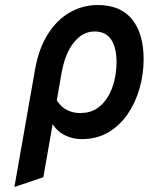

<svg xmlns="http://www.w3.org/2000/svg" viewBox="-20 -543 593 766"><path d="M37.5 203 119.5 -264Q134.5 -349.5 171.2 -407.2Q208 -465 259.5 -494Q311 -523 370 -523Q460.5 -523 506.8 -466Q553 -409 553 -306.5Q553 -248 537 -191.2Q521 -134.5 489.8 -88.5Q458.5 -42.5 412.5 -15.2Q366.5 12 306 12Q263 12 226.8 -10.2Q190.5 -32.5 171 -88.5L187 -182Q207 -131.5 234.8 -111.8Q262.5 -92 300.5 -92Q339 -92 366.2 -110Q393.5 -128 411 -157.8Q428.5 -187.5 436.8 -223.5Q445 -259.5 445 -295Q445 -352 423.8 -384.8Q402.5 -417.5 357 -417.5Q310.5 -417.5 275 -374Q239.5 -330.5 225.5 -251L153 164Z"/></svg>

Font: Overpass SemiBold
Style: Italic
Weight: 600
Italic angle: -10°
Designer: Delve Withrington, Dave Bailey, Thomas Jockin
Foundry: Delve Fonts LLC
Version: Version 4.000